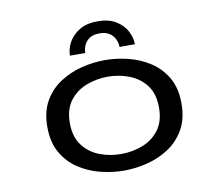

<svg xmlns="http://www.w3.org/2000/svg" viewBox="-78 -790 1031 895"><g transform="rotate(-10 437.5 -342.5)"><path d="M439.5 11Q385 11 329 -3Q273 -17 226 -48Q179 -79 150.5 -129Q122 -179 122 -251Q122 -323 150.5 -372.8Q179 -422.5 226 -453.2Q273 -484 329 -498Q385 -512 439.5 -512Q494.5 -512 550.5 -498Q606.5 -484 653.2 -453.2Q700 -422.5 728.5 -372.8Q757 -323 757 -251Q757 -179 728.5 -129Q700 -79 653.2 -48Q606.5 -17 550.5 -3Q494.5 11 439.5 11ZM439.5 -67.5Q493 -67.5 541.2 -86Q589.5 -104.5 620 -145Q650.5 -185.5 650.5 -251Q650.5 -316 619.8 -356.2Q589 -396.5 540.8 -415Q492.5 -433.5 439.5 -433.5Q387 -433.5 338.5 -415Q290 -396.5 259.2 -356.2Q228.5 -316 228.5 -251Q228.5 -185.5 259.2 -145Q290 -104.5 338.2 -86Q386.5 -67.5 439.5 -67.5ZM438 -696Q490.5 -696 524.5 -675Q558.5 -654 574.8 -622.8Q591 -591.5 591 -560.5H518.5Q518.5 -577 510.8 -595.2Q503 -613.5 485.2 -626.2Q467.5 -639 437 -639Q406 -639 388.2 -626.2Q370.5 -613.5 363.2 -595.2Q356 -577 356 -560.5H283.5Q283.5 -591.5 300.2 -622.8Q317 -654 351.2 -675Q385.5 -696 438 -696Z"/></g></svg>

Font: Trispace SemiExpanded
Style: Regular
Weight: 400
Width: 6
Designer: Tyler Finck
Foundry: Etcetera Type Company
Version: Version 1.210; ttfautohint (v1.8.3)